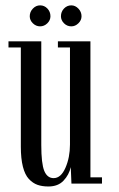

<svg xmlns="http://www.w3.org/2000/svg" viewBox="-20 -675 436 706"><path d="M242.2 -578.1Q226.6 -578.1 215.3 -589.4Q204.1 -600.6 204.1 -615.2Q204.1 -631.8 215.3 -643.6Q226.6 -655.3 242.2 -655.3Q256.8 -655.3 268.3 -643.3Q279.8 -631.3 279.8 -615.2Q279.8 -600.6 268.3 -589.4Q256.8 -578.1 242.2 -578.1ZM89.4 -615.2Q89.4 -631.3 100.8 -643.3Q112.3 -655.3 127.4 -655.3Q143.1 -655.3 154.3 -643.6Q165.5 -631.8 165.5 -615.2Q165.5 -600.6 154.1 -589.4Q142.6 -578.1 127.4 -578.1Q112.3 -578.1 100.8 -589.4Q89.4 -600.6 89.4 -615.2ZM158.2 10.7Q134.8 10.7 117.7 4.6Q100.6 -1.5 86.2 -16.8Q71.8 -32.2 64.2 -62Q56.6 -91.8 56.6 -135.7V-500.5H11.2V-522.9H131.8V-142.1Q131.8 -73.2 142.8 -46.6Q153.8 -20 177.2 -20Q204.1 -20 220.7 -58.1Q237.3 -96.2 237.3 -143.1V-500.5H192.9V-522.9H312.5V-22.9H355V0H242.7L240.2 -60.5Q233.9 -32.2 213.6 -10.7Q193.4 10.7 158.2 10.7Z"/></svg>

Font: Imbue
Style: Regular
Weight: 400
Designer: Tyler Finck
Foundry: Etcetera Type Company
Version: Version 0.910